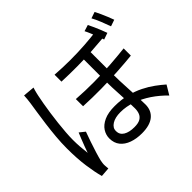

<svg xmlns="http://www.w3.org/2000/svg" viewBox="-189 -1073 1378 1378"><g transform="rotate(-45 500.0 -383.5)"><path d="M695.6 -665.7Q695.6 -629.5 695.6 -587.9Q695.6 -546.3 695.6 -506.5Q695.6 -466.6 695.6 -434.8Q695.6 -387.7 697.6 -339.4Q699.6 -291 702.1 -245.2Q704.6 -199.3 706.6 -159.5Q708.6 -119.6 708.6 -89.7Q708.6 -28.9 667 5.3Q625.3 39.4 544.6 39.4Q489.8 39.4 446.2 23.8Q402.6 8.3 377.5 -22.8Q352.4 -53.9 352.4 -101Q352.4 -136.5 372.5 -167.8Q392.6 -199.1 435 -218.7Q477.3 -238.2 543.4 -238.2Q610 -238.2 666.4 -223.9Q722.7 -209.6 768.8 -186.5Q814.8 -163.5 851.7 -136.4Q888.7 -109.3 916.8 -84.3L874.8 -14.3Q827.4 -63.3 772.5 -100.2Q717.6 -137 659.3 -157.5Q601 -178.1 541.5 -178.1Q488.2 -178.1 455.7 -157.8Q423.3 -137.4 423.3 -105.2Q423.3 -68 454.4 -49.2Q485.6 -30.4 537.6 -30.4Q577.2 -30.4 598.1 -42.6Q619 -54.9 627.3 -76Q635.6 -97.1 635.6 -123.4Q635.6 -144.9 634 -180.8Q632.4 -216.6 629.8 -259.9Q627.2 -303.3 625.5 -347.8Q623.9 -392.4 623.9 -431.4Q623.9 -467.5 623.9 -511.5Q623.9 -555.5 623.9 -597.1Q623.9 -638.6 623.9 -665.7ZM382.4 -470.6Q472.7 -464.2 561.5 -464.8Q650.4 -465.5 732.4 -471.5Q814.3 -477.5 882.2 -485.2V-412.1Q818.7 -405.3 735.9 -400.2Q653.1 -395.1 562.7 -394Q472.2 -392.9 382.8 -397.5ZM398 -702.2Q478.9 -696.4 555.2 -696.5Q631.5 -696.6 700.1 -701.4Q768.8 -706.2 825 -713.6V-643.4Q769.4 -638.1 700.9 -633.9Q632.5 -629.8 555.9 -629.2Q479.3 -628.6 398 -632ZM226.1 -743.8Q223.3 -735.9 219.7 -723.4Q216.2 -711 213.3 -698.6Q210.5 -686.2 208.5 -677.2Q202.6 -649 195.9 -610.8Q189.2 -572.7 182.9 -528.9Q176.6 -485.1 171.6 -440.4Q166.6 -395.6 163.4 -353.9Q160.2 -312.2 160.2 -278.7Q160.2 -242.6 162.6 -208.7Q165.1 -174.8 169.7 -137.7Q177.6 -160.6 187.7 -187.6Q197.9 -214.7 208.3 -240.8Q218.8 -266.9 227.2 -287L268.3 -254Q255.7 -220 241.2 -177.7Q226.7 -135.5 214.8 -96.6Q202.9 -57.8 197.1 -33Q195.1 -23 193.4 -10.4Q191.7 2.3 192.4 11.5Q193 18.9 193.6 28.7Q194.2 38.4 195.2 46.5L124.3 51.9Q108.9 -2.2 97.6 -82.8Q86.3 -163.5 86.3 -264.9Q86.3 -320 91.5 -379.9Q96.8 -439.8 104.3 -496.8Q111.8 -553.9 119.2 -601.8Q126.6 -649.8 131.3 -680.8Q133.6 -697.9 135.6 -716.9Q137.6 -735.9 138 -751.7ZM819.1 -785.8Q828.5 -767.6 839.7 -742.5Q850.8 -717.4 861.2 -692.1Q871.7 -666.7 878.5 -646.5L828.4 -629.1Q821.4 -651.1 811.5 -676.4Q801.5 -701.7 791.4 -726.7Q781.2 -751.8 771.2 -770.9ZM919.9 -817.6Q929.9 -799.4 940.9 -774.3Q951.9 -749.2 962.6 -723.9Q973.2 -698.5 980 -678.3L930.3 -661.2Q918.5 -694.5 902.7 -733.8Q887 -773.2 871.4 -801.1Z"/></g></svg>

Font: Shanggu Sans SC VF
Style: Regular
Weight: 250
Designer: GuiWonder
Version: Version 1.021